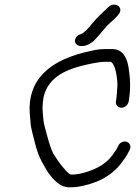

<svg xmlns="http://www.w3.org/2000/svg" viewBox="-20 -817 603 828"><path d="M384.8 -641 385.3 -641.5 385.8 -642C405.7 -661.9 436.2 -702.3 454.7 -718.4C467.9 -729.8 477.4 -738.6 483.7 -745.6L484.1 -746L490.9 -754.8C503.5 -768.3 500.4 -784.9 488.9 -792.4C478.3 -799.4 459.5 -800.1 445.1 -784.5C423.6 -763.1 399.8 -742.8 380.2 -718.8C363.8 -698.6 344.7 -675.9 330.1 -670.5C324.6 -669.4 314.7 -664.6 309.6 -658C298.8 -643.9 302.1 -628.4 315.1 -621.9C324 -617.5 335.5 -617.2 347.2 -620.1C360.2 -623.4 372.6 -630.8 384.8 -641ZM535 -380 536 -386C545.4 -445.6 540.2 -488.4 533.5 -531.9C524.6 -577.4 503.3 -605.5 463.3 -605.5H444.2C416.6 -605.5 394.3 -603.3 375.1 -598.1C189.1 -560.5 98.9 -469.7 108.2 -328.7C108.6 -322.6 109.2 -316.4 109.9 -310.1C110.9 -302.1 111.6 -294.1 111.9 -286C112.7 -266.1 125.1 -223.4 128.7 -208.4C145.2 -140.3 158.7 -121.9 185.8 -75.5C214.2 -35.3 241.8 -11 273.6 -9.5C309.6 -7.4 352.2 -16.3 400.7 -35.2C445.2 -54.4 481.1 -82.4 507.1 -118.9L520 -136.9C525 -143.9 528.4 -149.7 533.4 -159.7L539 -169.7L539.1 -170C547.7 -187.6 538.6 -201.7 526.6 -205.6C515.6 -209.2 498.3 -205 490.5 -189.1L484.7 -178.1C482.1 -172.7 479.2 -168.2 475.7 -163.6L475.1 -162.9L474.6 -162.1C448.1 -118.1 404.1 -87.3 332.5 -69.7C313.9 -65.2 298.2 -63.6 285.3 -64.5L284.8 -64.5H284.3C278.2 -65.5 250 -91.2 212.5 -150.2C198.4 -172.4 184.6 -226.2 173.7 -267.4C165.4 -298.7 168 -298.9 164.1 -335.7C162.5 -350.6 163.5 -370 168 -398.5C182.9 -462.1 230.4 -506.8 328 -532C354.4 -538.7 401.8 -550.5 435.5 -550.5H454.6C456.2 -550.5 457.3 -550.4 459.5 -549.7C466.4 -545.1 475.3 -530.9 480.3 -505.1C485.1 -478.1 486.9 -458.4 486.2 -447.9C484.5 -424 484 -405.2 481 -386L480 -380C477.6 -364.4 488.7 -352.5 503.7 -352.5C519.4 -352.5 532.7 -365.6 535 -380Z"/></svg>

Font: MewTooHand
Style: BdIta
Weight: 400
Designer: Mew Too, Robert Jablonski
Version: Version 0.77